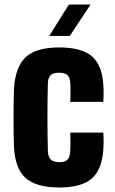

<svg xmlns="http://www.w3.org/2000/svg" viewBox="-20 -820 508 850"><path d="M42 -168Q41 -185 40.5 -220.5Q40 -256 40 -297.5Q40 -339 40.5 -375Q41 -411 42 -430Q49 -527 95.5 -568.5Q142 -610 242 -610Q343 -610 388.5 -569.5Q434 -529 438 -436Q439 -420 438.5 -397Q438 -374 437 -369H291Q292 -378 292 -395.5Q292 -413 292 -429.5Q292 -446 291 -453Q290 -477 278.5 -487.5Q267 -498 242 -498Q216 -498 204.5 -487.5Q193 -477 192 -453Q190 -382 190 -302Q190 -222 192 -152Q193 -125 205 -113.5Q217 -102 244 -102Q268 -102 279 -113.5Q290 -125 291 -152Q293 -177 291 -233H437Q438 -228 438.5 -206.5Q439 -185 438 -168Q434 -73 388.5 -31.5Q343 10 244 10Q141 10 94 -31.5Q47 -73 42 -168ZM198 -661 285 -800H381L289 -661Z"/></svg>

Font: Big Shoulders Display Black
Style: Regular
Weight: 900
Designer: Patric King
Foundry: XO Type Co
Version: Version 1.000; ttfautohint (v1.8.2)